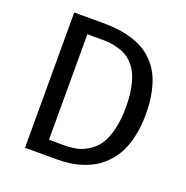

<svg xmlns="http://www.w3.org/2000/svg" viewBox="-124 -804 892 919"><g transform="rotate(20 322.0 -344.5)"><path d="M244.1 -689Q284.2 -689 318.6 -685.3Q353 -681.6 389.2 -671.4Q425.3 -661.1 453.9 -645Q482.4 -628.9 508.3 -602.3Q534.2 -575.7 551.5 -540.8Q568.8 -505.9 578.9 -457Q588.9 -408.2 588.9 -348.1Q588.9 -289.6 578.6 -240.5Q568.4 -191.4 550.8 -156.2Q533.2 -121.1 508.1 -93.5Q482.9 -65.9 455.1 -48.6Q427.2 -31.2 394.3 -20Q361.3 -8.8 330.1 -4.4Q298.8 0 265.1 0H100.1V-689ZM265.1 -612.8H194.8V-75.2H272Q307.1 -75.2 336.2 -81.5Q365.2 -87.9 394.3 -106.2Q423.3 -124.5 443.1 -153.8Q462.9 -183.1 475.3 -232.7Q487.8 -282.2 487.8 -348.1Q487.8 -397 481 -436Q474.1 -475.1 462.9 -502.4Q451.7 -529.8 434.6 -550Q417.5 -570.3 399.2 -582Q380.9 -593.8 357.2 -600.8Q333.5 -607.9 312.3 -610.4Q291 -612.8 265.1 -612.8Z"/></g></svg>

Font: FiraGO
Style: Regular
Weight: 400
Designer: bBox Type
Foundry: bBox Type GmbH
Version: Version 1.001;PS 001.001;hotconv 1.0.88;makeotf.lib2.5.64775